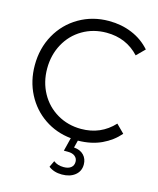

<svg xmlns="http://www.w3.org/2000/svg" viewBox="-145 -887 1017 1232"><g transform="rotate(15 363.0 -271.0)"><path d="M645.6 -163.3 698.9 -110Q653.3 -56.7 585.6 -25Q517.8 6.7 428.9 7.8L416.7 56.7Q458.9 60 482.2 84.4Q505.6 108.9 505.6 146.7Q505.6 191.1 472.2 217.8Q438.9 244.4 385.6 244.4Q332.2 244.4 296.7 216.7L316.7 174.4Q343.3 195.6 384.4 195.6Q415.6 195.6 432.8 181.7Q450 167.8 450 143.3Q450 121.1 433.3 107.2Q416.7 93.3 385.6 93.3H358.9L381.1 4.4Q282.2 -5.6 203.9 -58.9Q125.6 -112.2 81.1 -198.3Q36.7 -284.4 36.7 -388.9Q36.7 -501.1 87.2 -591.7Q137.8 -682.2 226.7 -733.9Q315.6 -785.6 424.4 -785.6Q507.8 -785.6 578.3 -756.1Q648.9 -726.7 698.9 -670L645.6 -616.7Q560 -708.9 428.9 -708.9Q341.1 -708.9 270 -667.2Q198.9 -625.6 158.9 -552.2Q118.9 -478.9 118.9 -388.9Q118.9 -298.9 158.9 -226.1Q198.9 -153.3 270 -111.7Q341.1 -70 428.9 -70Q558.9 -70 645.6 -163.3Z"/></g></svg>

Font: Paperlogy 4 Regular
Style: Regular
Weight: 400
Designer: redesigned by Lee Juim, glyphs from Gmarket Sans & Montserrat
Foundry: PT&
Version: Version 1.001